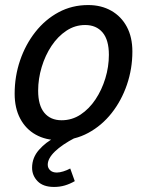

<svg xmlns="http://www.w3.org/2000/svg" viewBox="-20 -545 593 760"><path d="M38 -174Q38 -243 59.5 -306Q81 -369 120 -418.5Q159 -468 212 -496.5Q265 -525 329 -525Q381 -525 420.5 -502.5Q460 -480 482 -439Q504 -398 504 -341Q504 -273 482.5 -210Q461 -147 422 -97.5Q383 -48 329.5 -19Q276 10 213 10Q161 10 121.5 -12Q82 -34 60 -75.5Q38 -117 38 -174ZM131 -186Q131 -128 155.5 -98.5Q180 -69 224 -69Q265 -69 299 -91.5Q333 -114 358 -151.5Q383 -189 397 -235Q411 -281 411 -328Q411 -387 386 -416.5Q361 -446 317 -446Q277 -446 243 -423.5Q209 -401 184 -363.5Q159 -326 145 -279.5Q131 -233 131 -186ZM107 119Q107 79 134.5 48Q162 17 197 0H278Q226 27 197.5 54.5Q169 82 169 107Q169 120 178.5 129Q188 138 205 138Q216 138 230.5 133.5Q245 129 258 122L276 172Q257 183 237 189Q217 195 194 195Q151 195 129 172.5Q107 150 107 119Z"/></svg>

Font: Radio Canada
Style: Italic
Weight: 400
Italic angle: -12°
Designer: Charles Daoud, Etienne Aubert Bonn, Alexandre Saumier Demers, Jacques Le Bailly
Foundry: Radio-Canada
Version: Version 2.104;gftools[0.9.28.dev5+ged2979d]